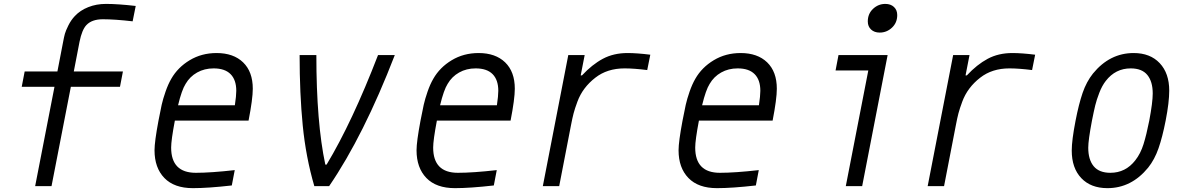

<svg xmlns="http://www.w3.org/2000/svg" viewBox="-20 -947 6040 977"><path d="M242.2 0H158.9L257.2 -505.2H90.5L105.5 -583.3H272.1L301.4 -735Q306 -759.8 310.2 -775.1Q314.5 -790.4 327.8 -817.4Q341.1 -844.4 360.7 -865.2Q388 -894.5 429.4 -910.8Q470.7 -927.1 518.9 -927.1Q580.1 -927.1 670.6 -916.7L654.9 -838.5Q564.5 -849 503.3 -849Q447.9 -849 419.9 -819.7Q397.1 -795.6 384.8 -735L355.5 -583.3H605.5L590.5 -505.2H340.5Z M1182.3 -485Q1182.3 -540.4 1153.3 -569.7Q1124.3 -599 1067.1 -599Q1020.2 -599 983.1 -578.1Q946 -557.3 924.5 -520.2Q904.9 -489.6 886.1 -411.5H1175.1Q1182.3 -459 1182.3 -485ZM850.9 -196Q850.9 -67.7 976.6 -67.7Q1052.7 -67.7 1174.5 -81.4L1159.5 -3.3Q1039.1 10.4 961.6 10.4Q866.5 10.4 816.4 -41.3Q766.3 -93.1 766.3 -182.3Q766.3 -225.9 786.5 -333.3Q796.2 -384.8 802.7 -413.7Q809.2 -442.7 822.3 -480.5Q835.3 -518.2 851.6 -546.2Q884.8 -604.2 945.3 -640.6Q1005.9 -677.1 1082 -677.1Q1168 -677.1 1217.1 -629.6Q1266.3 -582 1266.3 -495.4Q1266.3 -443.4 1244.8 -333.3H869.8Q850.9 -233.7 850.9 -196Z M1641.9 -109.4Q1772.1 -325.5 1903.6 -666.7H1988.9Q1830.7 -257.2 1654.9 0H1579.4Q1536.5 -146.5 1520.5 -308.3Q1504.6 -470.1 1504.6 -666.7H1589.8Q1589.8 -322.9 1635.4 -109.4Z M2515.6 -485Q2515.6 -540.4 2486.7 -569.7Q2457.7 -599 2400.4 -599Q2353.5 -599 2316.4 -578.1Q2279.3 -557.3 2257.8 -520.2Q2238.3 -489.6 2219.4 -411.5H2508.5Q2515.6 -459 2515.6 -485ZM2184.2 -196Q2184.2 -67.7 2309.9 -67.7Q2386.1 -67.7 2507.8 -81.4L2492.8 -3.3Q2372.4 10.4 2294.9 10.4Q2199.9 10.4 2149.7 -41.3Q2099.6 -93.1 2099.6 -182.3Q2099.6 -225.9 2119.8 -333.3Q2129.6 -384.8 2136.1 -413.7Q2142.6 -442.7 2155.6 -480.5Q2168.6 -518.2 2184.9 -546.2Q2218.1 -604.2 2278.6 -640.6Q2339.2 -677.1 2415.4 -677.1Q2501.3 -677.1 2550.5 -629.6Q2599.6 -582 2599.6 -495.4Q2599.6 -443.4 2578.1 -333.3H2203.1Q2184.2 -233.7 2184.2 -196Z M3158.2 -599Q3069.7 -599 3009.1 -551.4Q2977.2 -526.7 2954.4 -496.4Q2931.6 -466.1 2918.3 -430Q2904.9 -393.9 2898.8 -370.4Q2892.6 -347 2885.4 -309.2L2825.5 0H2742.2L2871.7 -666.7H2955.1L2934.9 -563.2H2941.4Q2992.8 -618.5 3047.5 -647.8Q3102.2 -677.1 3173.2 -677.1Q3221.4 -677.1 3289.1 -668.6L3273.4 -590.5Q3205.7 -599 3158.2 -599Z M3849 -485Q3849 -540.4 3820 -569.7Q3791 -599 3733.7 -599Q3686.8 -599 3649.7 -578.1Q3612.6 -557.3 3591.1 -520.2Q3571.6 -489.6 3552.7 -411.5H3841.8Q3849 -459 3849 -485ZM3517.6 -196Q3517.6 -67.7 3643.2 -67.7Q3719.4 -67.7 3841.1 -81.4L3826.2 -3.3Q3705.7 10.4 3628.3 10.4Q3533.2 10.4 3483.1 -41.3Q3432.9 -93.1 3432.9 -182.3Q3432.9 -225.9 3453.1 -333.3Q3462.9 -384.8 3469.4 -413.7Q3475.9 -442.7 3488.9 -480.5Q3502 -518.2 3518.2 -546.2Q3551.4 -604.2 3612 -640.6Q3672.5 -677.1 3748.7 -677.1Q3834.6 -677.1 3883.8 -629.6Q3932.9 -582 3932.9 -495.4Q3932.9 -443.4 3911.5 -333.3H3536.5Q3517.6 -233.7 3517.6 -196Z M4395.8 -837.9Q4395.8 -877 4422.5 -902Q4449.2 -927.1 4485 -927.1Q4512.4 -927.1 4529 -911.5Q4545.6 -895.8 4545.6 -870.4Q4545.6 -831.4 4518.9 -806.3Q4492.2 -781.2 4456.4 -781.2Q4429 -781.2 4412.4 -796.9Q4395.8 -812.5 4395.8 -837.9ZM4283.9 0 4398.4 -588.5H4231.8L4246.7 -666.7H4496.7L4367.2 0Z M5116.5 -599Q5028 -599 4967.4 -551.4Q4935.5 -526.7 4912.8 -496.4Q4890 -466.1 4876.6 -430Q4863.3 -393.9 4857.1 -370.4Q4850.9 -347 4843.8 -309.2L4783.9 0H4700.5L4830.1 -666.7H4913.4L4893.2 -563.2H4899.7Q4951.2 -618.5 5005.9 -647.8Q5060.5 -677.1 5131.5 -677.1Q5179.7 -677.1 5247.4 -668.6L5231.8 -590.5Q5164.1 -599 5116.5 -599Z M5615.2 10.4Q5530.6 10.4 5482.1 -40.7Q5433.6 -91.8 5433.6 -181Q5433.6 -233.1 5453.1 -333.3Q5469.4 -417.3 5488.9 -474.3Q5508.5 -531.2 5541.7 -572.9Q5627 -677.1 5748.7 -677.1Q5832.7 -677.1 5881.2 -625.7Q5929.7 -574.2 5929.7 -485.7Q5929.7 -426.4 5911.5 -333.3Q5895.2 -250 5875.3 -192.7Q5855.5 -135.4 5822.3 -93.8Q5737 10.4 5615.2 10.4ZM5845.7 -471.4Q5845.7 -531.9 5818.4 -565.4Q5791 -599 5733.7 -599Q5656.2 -599 5606.8 -535.2Q5587.9 -511.1 5573.9 -474.9Q5559.9 -438.8 5553.1 -410.5Q5546.2 -382.2 5536.5 -333.3Q5517.6 -233.7 5517.6 -195.3Q5517.6 -134.8 5545.2 -101.2Q5572.9 -67.7 5630.2 -67.7Q5707.7 -67.7 5757.2 -131.5Q5783.9 -165.4 5798.8 -213.2Q5813.8 -261.1 5828.1 -333.3Q5845.7 -426.4 5845.7 -471.4Z"/></svg>

Font: Monoid
Style: Italic
Weight: 400
Width: 4
Italic angle: -11°
Monospace: yes
Version: Version 0.61